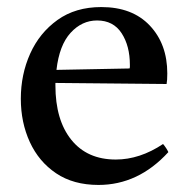

<svg xmlns="http://www.w3.org/2000/svg" viewBox="-20 -512 537 544"><path d="M259 12Q188 12 139 -21Q90 -54 64.5 -109.5Q39 -165 39 -232Q39 -301 65.5 -360Q92 -419 143 -455.5Q194 -492 267 -492Q355 -492 404.5 -439.5Q454 -387 454 -304Q454 -294 453.5 -286.5Q453 -279 452 -274L137 -277Q137 -273 137 -270Q137 -172 182 -116Q227 -60 308 -60Q376 -60 442 -104Q452 -92 457 -81Q372 12 259 12ZM140 -314 347 -318Q348 -320 348 -323.5Q348 -327 348 -328Q348 -382 324.5 -418Q301 -454 255 -454Q212 -454 180 -419Q148 -384 140 -314Z"/></svg>

Font: Tiro Kannada
Style: Regular
Weight: 400
Designer: Kannada: John Hudson & Fiona Ross. Latin: John Hudson.
Foundry: Tiro Typeworks Ltd.
Version: Version 1.52